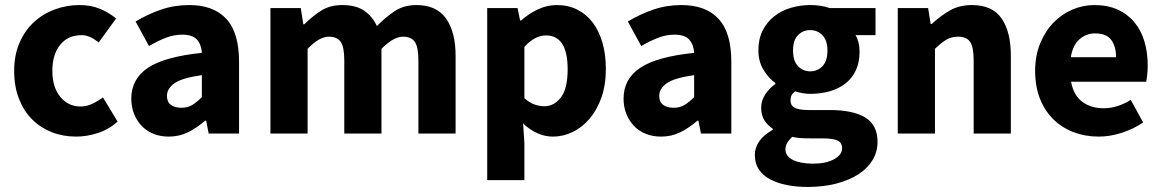

<svg xmlns="http://www.w3.org/2000/svg" viewBox="-20 -528 4594 759"><path d="M281 12Q229 12 184.5 -5.5Q140 -23 107 -56Q74 -89 55 -137.5Q36 -186 36 -248Q36 -310 57 -358.5Q78 -407 113.5 -440Q149 -473 196 -490.5Q243 -508 294 -508Q340 -508 375.5 -493Q411 -478 439 -455L370 -360Q335 -389 303 -389Q249 -389 218 -351Q187 -313 187 -248Q187 -183 218.5 -145Q250 -107 298 -107Q322 -107 344.5 -117.5Q367 -128 387 -143L445 -47Q408 -15 365 -1.5Q322 12 281 12Z M647 12Q613 12 585.5 0.5Q558 -11 539 -31.5Q520 -52 509.5 -79Q499 -106 499 -138Q499 -216 565 -260Q631 -304 778 -319Q776 -352 758.5 -371.5Q741 -391 700 -391Q668 -391 636.5 -379Q605 -367 569 -346L516 -443Q564 -472 616.5 -490Q669 -508 728 -508Q824 -508 874.5 -453.5Q925 -399 925 -284V0H805L795 -51H791Q759 -23 724 -5.5Q689 12 647 12ZM697 -102Q722 -102 740 -113Q758 -124 778 -144V-231Q700 -220 670 -199Q640 -178 640 -149Q640 -125 655.5 -113.5Q671 -102 697 -102Z M1049 0V-496H1169L1179 -432H1183Q1214 -463 1249 -485.5Q1284 -508 1333 -508Q1386 -508 1418.5 -486.5Q1451 -465 1470 -425Q1503 -459 1539.5 -483.5Q1576 -508 1626 -508Q1706 -508 1743.5 -454.5Q1781 -401 1781 -308V0H1634V-289Q1634 -343 1619.5 -363Q1605 -383 1573 -383Q1536 -383 1488 -335V0H1341V-289Q1341 -343 1326.5 -363Q1312 -383 1280 -383Q1242 -383 1196 -335V0Z M1906 184V-496H2026L2036 -447H2040Q2069 -473 2105.5 -490.5Q2142 -508 2181 -508Q2226 -508 2262 -490Q2298 -472 2323 -439Q2348 -406 2361.5 -359.5Q2375 -313 2375 -256Q2375 -192 2357.5 -142.5Q2340 -93 2310.5 -58.5Q2281 -24 2243.5 -6Q2206 12 2166 12Q2134 12 2104 -1.5Q2074 -15 2048 -40L2053 39V184ZM2132 -108Q2170 -108 2197 -142.5Q2224 -177 2224 -254Q2224 -388 2138 -388Q2095 -388 2053 -343V-140Q2073 -122 2093 -115Q2113 -108 2132 -108Z M2593 12Q2559 12 2531.5 0.5Q2504 -11 2485 -31.5Q2466 -52 2455.5 -79Q2445 -106 2445 -138Q2445 -216 2511 -260Q2577 -304 2724 -319Q2722 -352 2704.5 -371.5Q2687 -391 2646 -391Q2614 -391 2582.5 -379Q2551 -367 2515 -346L2462 -443Q2510 -472 2562.5 -490Q2615 -508 2674 -508Q2770 -508 2820.5 -453.5Q2871 -399 2871 -284V0H2751L2741 -51H2737Q2705 -23 2670 -5.5Q2635 12 2593 12ZM2643 -102Q2668 -102 2686 -113Q2704 -124 2724 -144V-231Q2646 -220 2616 -199Q2586 -178 2586 -149Q2586 -125 2601.5 -113.5Q2617 -102 2643 -102Z M3172 211Q3128 211 3090.5 203.5Q3053 196 3024.5 181Q2996 166 2980 142Q2964 118 2964 85Q2964 25 3035 -15V-19Q3015 -32 3002 -52Q2989 -72 2989 -103Q2989 -130 3005 -154.5Q3021 -179 3045 -196V-200Q3019 -218 2998.5 -251.5Q2978 -285 2978 -329Q2978 -374 2995 -407.5Q3012 -441 3040.5 -463.5Q3069 -486 3106 -497Q3143 -508 3183 -508Q3227 -508 3260 -496H3441V-389H3362Q3369 -378 3373.5 -361Q3378 -344 3378 -324Q3378 -281 3363 -249.5Q3348 -218 3321.5 -197.5Q3295 -177 3259.5 -167Q3224 -157 3183 -157Q3154 -157 3123 -167Q3113 -159 3109 -151Q3105 -143 3105 -130Q3105 -111 3121.5 -102Q3138 -93 3180 -93H3260Q3352 -93 3400.5 -63.5Q3449 -34 3449 33Q3449 72 3429.5 104.5Q3410 137 3374 160.5Q3338 184 3287 197.5Q3236 211 3172 211ZM3183 -246Q3212 -246 3231.5 -266.5Q3251 -287 3251 -329Q3251 -368 3231.5 -388.5Q3212 -409 3183 -409Q3154 -409 3134.5 -389Q3115 -369 3115 -329Q3115 -287 3134.5 -266.5Q3154 -246 3183 -246ZM3195 119Q3245 119 3277 101.5Q3309 84 3309 58Q3309 35 3289.5 27Q3270 19 3233 19H3182Q3156 19 3140 17.5Q3124 16 3112 13Q3085 37 3085 62Q3085 90 3115 104.5Q3145 119 3195 119Z M3529 0V-496H3649L3659 -433H3663Q3695 -463 3733 -485.5Q3771 -508 3822 -508Q3903 -508 3939.5 -455Q3976 -402 3976 -308V0H3829V-289Q3829 -343 3814.5 -363Q3800 -383 3768 -383Q3740 -383 3720 -370.5Q3700 -358 3676 -335V0Z M4323 12Q4270 12 4224 -5.5Q4178 -23 4144 -56.5Q4110 -90 4091 -138Q4072 -186 4072 -248Q4072 -308 4092 -356.5Q4112 -405 4144.5 -438.5Q4177 -472 4219 -490Q4261 -508 4306 -508Q4359 -508 4398.5 -490Q4438 -472 4464.5 -440Q4491 -408 4504 -364.5Q4517 -321 4517 -270Q4517 -250 4515 -232Q4513 -214 4511 -205H4214Q4224 -151 4258.5 -125.5Q4293 -100 4343 -100Q4396 -100 4450 -133L4499 -44Q4461 -18 4414.5 -3Q4368 12 4323 12ZM4213 -302H4392Q4392 -344 4373 -370Q4354 -396 4309 -396Q4274 -396 4247.5 -373Q4221 -350 4213 -302Z"/></svg>

Font: Font
Style: ¶
Weight: 700
Designer: Paul D. Hunt
Foundry: Adobe Systems Incorporated
Version: Version 3.000